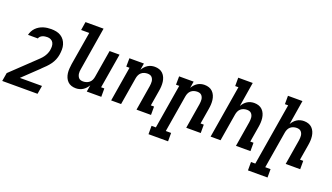

<svg xmlns="http://www.w3.org/2000/svg" viewBox="-84 -1348 3764 2177"><g transform="rotate(20 1797.5 -260.0)"><path d="M-5 215 12 114 280 -141Q298 -158 316 -175.5Q334 -193 348.5 -213Q363 -233 373 -255.5Q383 -278 387 -301V-303Q391 -326 390 -348Q389 -370 379.5 -388.5Q370 -407 350.5 -417Q331 -427 309 -427Q294 -427 279.5 -425Q265 -423 251 -417.5Q237 -412 225 -401Q213 -390 210 -376H91Q96 -399 107.5 -421.5Q119 -444 137 -462.5Q155 -481 177 -494Q199 -507 222.5 -514.5Q246 -522 270 -525Q294 -528 317 -528Q349 -528 379 -522Q409 -516 434 -500.5Q459 -485 476 -461.5Q493 -438 501.5 -409.5Q510 -381 509.5 -349.5Q509 -318 504 -287Q499 -256 486.5 -225.5Q474 -195 454.5 -168Q435 -141 411.5 -117Q388 -93 363 -70L362 -68L171 114H438L421 215Z M806 8Q777 8 751.5 -0.5Q726 -9 707.5 -27.5Q689 -46 678.5 -70.5Q668 -95 664.5 -122Q661 -149 663 -177Q665 -205 669 -233L736 -634H638L654 -735H872L787 -217Q784 -202 783 -187.5Q782 -173 784 -159.5Q786 -146 791.5 -133Q797 -120 806 -110.5Q815 -101 828.5 -97Q842 -93 857 -93Q876 -93 896 -99Q916 -105 932 -118.5Q948 -132 956.5 -151Q965 -170 968 -189L1023 -520H1143L1073 -101H1112V0H937L950 -80Q939 -61 923.5 -44Q908 -27 889 -15Q870 -3 848.5 2.5Q827 8 806 8Z M1231 0 1300 -419H1261L1262 -520H1437L1424 -440Q1435 -459 1450 -476Q1465 -493 1484 -505Q1503 -517 1524.5 -522.5Q1546 -528 1567 -528Q1596 -528 1621.5 -519.5Q1647 -511 1665.5 -492.5Q1684 -474 1694.5 -449.5Q1705 -425 1708.5 -398Q1712 -371 1710.5 -343Q1709 -315 1704 -287L1673 -101H1712V0H1537L1587 -303Q1589 -318 1590 -332.5Q1591 -347 1589.5 -360.5Q1588 -374 1582.5 -387Q1577 -400 1567.5 -409.5Q1558 -419 1544.5 -423Q1531 -427 1516 -427Q1497 -427 1477 -421Q1457 -415 1441.5 -401.5Q1426 -388 1417.5 -369Q1409 -350 1406 -331L1351 0Z M1996 215H1760V114H1812L1900 -419H1861L1862 -520H2037L2024 -440Q2035 -459 2050 -476Q2065 -493 2084 -505Q2103 -517 2124.5 -522.5Q2146 -528 2167 -528Q2196 -528 2221.5 -519.5Q2247 -511 2265.5 -492.5Q2284 -474 2294.5 -449.5Q2305 -425 2308.5 -398Q2312 -371 2310.5 -343Q2309 -315 2304 -287L2273 -101H2312V0H2137L2187 -303Q2189 -318 2190 -332.5Q2191 -347 2189.5 -360.5Q2188 -374 2182.5 -387Q2177 -400 2167.5 -409.5Q2158 -419 2144.5 -423Q2131 -427 2116 -427Q2097 -427 2077 -421Q2057 -415 2041.5 -401.5Q2026 -388 2017.5 -369Q2009 -350 2006 -331L1932 114H1996Z M2431 0 2536 -634H2497V-735H2672L2624 -440Q2635 -459 2650 -476Q2665 -493 2684 -505Q2703 -517 2724.5 -522.5Q2746 -528 2767 -528Q2796 -528 2821.5 -519.5Q2847 -511 2865.5 -492.5Q2884 -474 2894.5 -449.5Q2905 -425 2908.5 -398Q2912 -371 2910.5 -343Q2909 -315 2904 -287L2873 -101H2912V0H2737L2787 -303Q2789 -318 2790 -332.5Q2791 -347 2789.5 -360.5Q2788 -374 2782.5 -387Q2777 -400 2767.5 -409.5Q2758 -419 2744.5 -423Q2731 -427 2716 -427Q2697 -427 2677 -421Q2657 -415 2641.5 -401.5Q2626 -388 2617.5 -369Q2609 -350 2606 -331L2551 0Z M3196 215H2960V114H3012L3136 -634H3097V-735H3272L3224 -440Q3235 -459 3250 -476Q3265 -493 3284 -505Q3303 -517 3324.5 -522.5Q3346 -528 3367 -528Q3396 -528 3421.5 -519.5Q3447 -511 3465.5 -492.5Q3484 -474 3494.5 -449.5Q3505 -425 3508.5 -398Q3512 -371 3510.5 -343Q3509 -315 3504 -287L3473 -101H3512V0H3337L3387 -303Q3389 -318 3390 -332.5Q3391 -347 3389.5 -360.5Q3388 -374 3382.5 -387Q3377 -400 3367.5 -409.5Q3358 -419 3344.5 -423Q3331 -427 3316 -427Q3297 -427 3277 -421Q3257 -415 3241.5 -401.5Q3226 -388 3217.5 -369Q3209 -350 3206 -331L3132 114H3196Z"/></g></svg>

Font: Iosevka HT Extended
Style: Bold Italic
Weight: 700
Width: 7
Italic angle: -9°
Monospace: yes
Designer: Belleve Invis
Foundry: Belleve Invis
Version: Version 32.3.0; ttfautohint (v1.8.4)